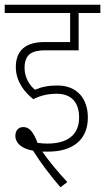

<svg xmlns="http://www.w3.org/2000/svg" viewBox="-20 -642 445 813"><path d="M220 -245C277 -245 315 -214 315 -144C315 -69 263 -34 181 -34C169 -34 154 -35 139 -37C121 -84 104 -104 79 -104C57 -104 45 -88 45 -67C45 -36 72 -12 120 -4C152 47 192 100 236 151L265 129C225 86 187 40 159 0C168 0 177 0 184 0C283 0 352 -46 352 -144C352 -226 305 -280 223 -280C185 -280 156 -274 128 -262C106 -280 84 -313 84 -354C84 -414 117 -429 173 -429H313V-587H405V-622H0V-587H277V-464H169C88 -464 47 -428 47 -358C47 -298 83 -252 121 -222C154 -239 187 -245 220 -245Z"/></svg>

Font: Noto Sans Devanagari Condensed ExtraLight
Style: Regular
Weight: 200
Width: 3
Designer: Jelle Bosma - Monotype Design Team
Foundry: Monotype Imaging Inc.
Version: Version 2.004